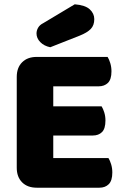

<svg xmlns="http://www.w3.org/2000/svg" viewBox="-20 -871 581 894"><path d="M58 -513Q58 -556 83 -581Q108 -606 151 -606H481Q488 -595 493.5 -577Q499 -559 499 -539Q499 -501 482.5 -485Q466 -469 439 -469H228V-376H453Q460 -365 465.5 -347.5Q471 -330 471 -310Q471 -272 455 -256Q439 -240 412 -240H228V-135H485Q492 -124 497.5 -106Q503 -88 503 -68Q503 -30 486.5 -13.5Q470 3 443 3H151Q108 3 83 -22Q58 -47 58 -90ZM328 -851Q377 -847 398 -827.5Q419 -808 419 -782Q419 -753 402.5 -736Q386 -719 351 -705L214 -651Q185 -657 167.5 -675Q150 -693 150 -715Q150 -729 157.5 -742Q165 -755 181 -763Z"/></svg>

Font: Baloo Paaji
Style: Regular
Weight: 400
Designer: Shuchita Grover and Ek Type
Foundry: Ek Type
Version: Version 1.443;PS 1.000;hotconv 16.6.51;makeotf.lib2.5.65220;